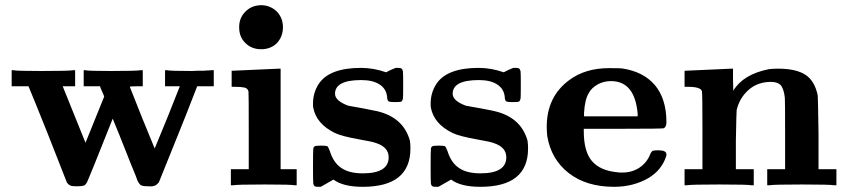

<svg xmlns="http://www.w3.org/2000/svg" viewBox="-20 -715 3264 741"><path d="M624 -444Q637 -441 722 -441Q732 -441 741 -442H760Q771 -442 778 -443Q790 -443 794 -444H800H805V-382H741Q695 -263 668 -197Q618 -72 593 -11L590 -8L587 -5L585 -3L582 -1Q580 0 579 1L576 2Q573 2 572 3Q570 4 567 4H561H553Q533 4 527 1Q521 0 514 -12Q511 -15 504 -36Q502 -41 496.5 -54.5Q491 -68 483.5 -86Q476 -104 469 -123Q439 -199 415 -257Q392 -200 367 -137Q357 -112 344 -79.5Q331 -47 329 -43L316 -12Q309 0 304 1Q296 4 277 4Q256 4 252 1Q245 -1 238 -11Q187 -141 165 -197Q109 -337 90 -382H25V-444H32Q44 -441 140 -441Q248 -441 261 -444H270V-382H222L266 -273L310 -164Q338 -234 346 -253L382 -342Q381 -347 374 -362Q367 -377 366 -382H303V-444H310Q319 -441 407 -441Q505 -441 523 -444H531V-382H506Q481 -382 481 -380Q481 -379 529 -259L577 -142Q584 -158 626 -261L674 -382H617V-444Z M928 -671Q952 -695 990 -695Q1024 -694 1049 -670Q1072 -645 1072 -610Q1072 -574 1049 -549Q1025 -525 988 -525Q951 -525 927 -549Q903 -572 903 -610Q903 -647 928 -671ZM877 -442 967 -446 1057 -450H1063V-62H1125V0H1117Q1105 -3 1002 -3Q893 -3 880 0H871V-62H940V-209Q940 -359 939 -362Q936 -374 924 -377Q911 -380 886 -380H874V-442Z M1480 -108Q1480 -146 1434 -162Q1420 -168 1367 -177Q1299 -189 1272 -202Q1201 -237 1189 -299Q1188 -302 1188 -315Q1188 -357 1210 -391Q1251 -453 1373 -453Q1422 -453 1470 -436L1488 -445L1507 -453H1516Q1525 -453 1529 -451Q1533 -448 1535 -440Q1536 -435 1536 -387Q1536 -339 1535 -334Q1533 -326 1529 -323Q1525 -321 1505 -321Q1487 -321 1481 -323Q1474 -327 1474 -341Q1471 -372 1445 -389Q1419 -406 1374 -406Q1273 -406 1273 -353Q1273 -326 1324 -307Q1325 -307 1380 -297Q1428 -288 1435 -286Q1537 -262 1562 -172Q1564 -158 1564 -142Q1564 6 1380 6Q1304 6 1267 -22Q1236 -4 1218 6H1208Q1199 6 1195 4Q1190 1 1189 -8Q1188 -14 1188 -73Q1188 -132 1189 -138Q1189 -147 1194 -150Q1198 -153 1218 -153Q1237 -153 1243 -151Q1247 -148 1253 -132Q1267 -87 1297 -67Q1327 -46 1380 -46Q1480 -46 1480 -108Z M1934 -108Q1934 -146 1888 -162Q1874 -168 1821 -177Q1753 -189 1726 -202Q1655 -237 1643 -299Q1642 -302 1642 -315Q1642 -357 1664 -391Q1705 -453 1827 -453Q1876 -453 1924 -436L1942 -445L1961 -453H1970Q1979 -453 1983 -451Q1987 -448 1989 -440Q1990 -435 1990 -387Q1990 -339 1989 -334Q1987 -326 1983 -323Q1979 -321 1959 -321Q1941 -321 1935 -323Q1928 -327 1928 -341Q1925 -372 1899 -389Q1873 -406 1828 -406Q1727 -406 1727 -353Q1727 -326 1778 -307Q1779 -307 1834 -297Q1882 -288 1889 -286Q1991 -262 2016 -172Q2018 -158 2018 -142Q2018 6 1834 6Q1758 6 1721 -22Q1690 -4 1672 6H1662Q1653 6 1649 4Q1644 1 1643 -8Q1642 -14 1642 -73Q1642 -132 1643 -138Q1643 -147 1648 -150Q1652 -153 1672 -153Q1691 -153 1697 -151Q1701 -148 1707 -132Q1721 -87 1751 -67Q1781 -46 1834 -46Q1934 -46 1934 -108Z M2330 -452Q2375 -452 2380 -451Q2463 -439 2508 -386Q2552 -333 2552 -243Q2552 -226 2542 -220Q2536 -218 2385 -218H2233V-209Q2233 -131 2264 -94Q2296 -56 2364 -50Q2368 -49 2381 -49Q2419 -49 2448 -68Q2477 -88 2489 -119Q2493 -129 2499 -133Q2505 -135 2521 -135Q2552 -135 2552 -119Q2552 -113 2551 -112Q2534 -59 2483 -28Q2424 6 2350 6Q2243 6 2175 -47Q2107 -100 2092 -190Q2090 -212 2090 -225Q2090 -342 2177 -406Q2239 -452 2330 -452ZM2441 -276Q2430 -402 2338 -402Q2311 -402 2288 -390Q2263 -376 2253 -357Q2237 -332 2234 -279V-266H2441Z M2625 -442 2803 -450H2809V-407L2810 -365Q2848 -428 2947 -448Q2963 -450 2983 -450Q3053 -450 3089 -426Q3125 -402 3136 -346Q3137 -336 3139 -198V-62H3208V0H3199Q3185 -3 3074 -3Q2963 -3 2950 0H2941V-62H3010V-194Q3010 -332 3009 -337Q3006 -368 2995 -384Q2983 -399 2956 -399Q2904 -399 2869 -368Q2834 -337 2823 -290Q2822 -281 2820 -171V-62H2889V0H2880Q2867 -3 2756 -3Q2645 -3 2631 0H2622V-62H2691V-210Q2691 -357 2689 -363Q2684 -380 2635 -380H2622V-442Z"/></svg>

Font: KaTeX_Main
Style: Bold
Weight: 700
Version: Version